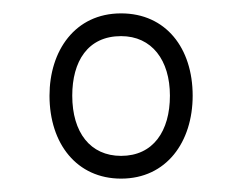

<svg xmlns="http://www.w3.org/2000/svg" viewBox="-20 -578 362 287"><path d="M161 -311C229 -311 268 -366 268 -435C268 -506 228 -558 161 -558C92 -558 54 -502 54 -435C54 -363 95 -311 161 -311ZM161 -345C115 -345 88 -380 88 -435C88 -486 111 -524 161 -524C207 -524 234 -488 234 -435C234 -382 209 -345 161 -345Z"/></svg>

Font: Noto Sans Devanagari UI Condensed ExtraLight
Style: Regular
Weight: 200
Width: 3
Designer: Jelle Bosma - Monotype Design Team
Foundry: Monotype Imaging Inc.
Version: Version 2.004